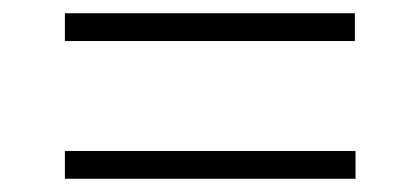

<svg xmlns="http://www.w3.org/2000/svg" viewBox="-20 -493 635 290"><path d="M78 -431V-473H516V-431ZM78 -223V-265H517V-223Z"/></svg>

Font: MuseoModerno ExtraLight
Style: Regular
Weight: 200
Designer: Pablo Cosgaya, Héctor Gatti, Marcela Romero, and the Authors of The MuseoModerno Project.
Foundry: Omnibus-Type Team
Version: Version 1.001